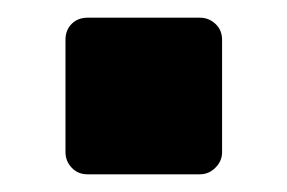

<svg xmlns="http://www.w3.org/2000/svg" viewBox="-20 -197 324 217"><path d="M79 0Q68 0 61 -7.5Q54 -15 54 -25V-152Q54 -163 61 -170Q68 -177 79 -177H206Q216 -177 223.5 -170Q231 -163 231 -152V-25Q231 -15 223.5 -7.5Q216 0 206 0Z"/></svg>

Font: Rubik
Style: Bold
Weight: 700
Designer: Hubert and Fischer
Foundry: Hubert and Fischer
Version: Version 2.300;gftools[0.9.30]